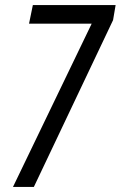

<svg xmlns="http://www.w3.org/2000/svg" viewBox="-20 -734 474 754"><path d="M31 0 340 -641H94L109 -714H434L424 -655L113 0Z"/></svg>

Font: Noto Sans UI Condensed
Style: Italic
Weight: 400
Width: 3
Italic angle: -12°
Designer: Monotype Design Team
Foundry: Monotype Imaging Inc.
Version: Version 1.901